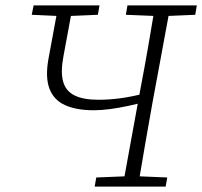

<svg xmlns="http://www.w3.org/2000/svg" viewBox="-20 -694 752 714"><path d="M328 -284Q264 -284 222 -303Q180 -322 164 -364Q148 -406 160 -474L197 -674H251L216 -485Q205 -427 214.5 -391.5Q224 -356 256.5 -339.5Q289 -323 346 -323Q388 -323 430.5 -329Q473 -335 524 -348L521 -316Q489 -307 456 -300Q423 -293 390.5 -288.5Q358 -284 328 -284ZM98 -639 105 -674H350L344 -639L227 -634H208ZM332 0 338 -34 462 -39H481L602 -34L596 0ZM436 0 502 -362Q517 -440 530.5 -518Q544 -596 557 -674H614L547 -312Q533 -234 519.5 -156Q506 -78 493 0ZM448 -639 454 -674H712L706 -639L588 -634H570Z"/></svg>

Font: Source Serif 4 Light
Style: Italic
Weight: 300
Italic angle: -12°
Designer: Frank Grießhammer
Foundry: Adobe Systems Incorporated
Version: Version 4.004;hotconv 1.0.116;makeotfexe 2.5.65601